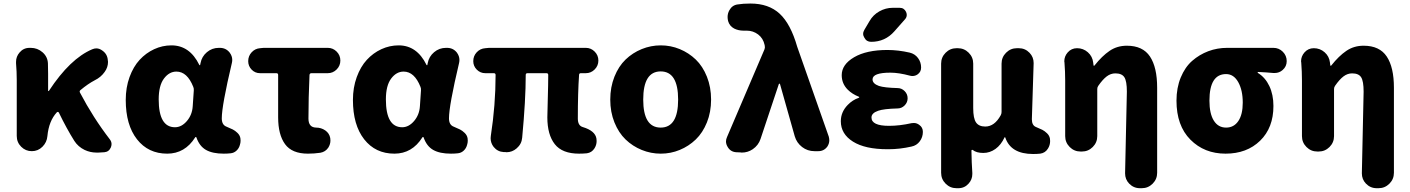

<svg xmlns="http://www.w3.org/2000/svg" viewBox="-20 -833 7768 1058"><path d="M585 -65.4Q594.7 -52.7 594.7 -39.1Q594.7 -30.3 590.8 -20.5Q580.1 3.9 554.7 5.9L522.5 7.8Q517.6 7.8 511.7 7.8Q477.5 7.8 446.3 -6.8Q410.2 -24.4 389.6 -56.6Q346.7 -125 304.7 -211.9Q302.7 -215.8 299.3 -216.3Q295.9 -216.8 293 -213.9Q249 -166 241.2 -83Q238.3 -48.8 213.9 -24.4Q189.5 0 155.3 0Q121.1 0 96.7 -24.4Q72.3 -48.8 72.3 -84V-391.6Q72.3 -438.5 68.4 -484.4Q68.4 -488.3 68.4 -492.2Q68.4 -521.5 87.9 -543.9Q109.4 -569.3 142.6 -569.3H149.4Q186.5 -569.3 214.4 -544.9Q242.2 -520.5 244.1 -484.4Q245.1 -460 245.1 -426.8V-333Q245.1 -331.1 247.1 -331.1Q249 -331.1 250 -333Q366.2 -509.8 488.3 -561.5Q500 -566.4 510.7 -566.4Q528.3 -566.4 544.9 -553.7Q572.3 -534.2 574.2 -500Q575.2 -496.1 575.2 -492.2Q575.2 -461.9 556.6 -436.5Q536.1 -407.2 502 -390.6Q464.8 -371.1 423.8 -336.9Q416 -331.1 420.9 -322.3Q493.2 -184.6 585 -65.4Z M901.4 13.7Q796.9 13.7 734.9 -65.4Q672.9 -144.5 672.9 -282.2Q672.9 -350.6 693.8 -408.2Q714.8 -465.8 749.5 -503.4Q784.2 -541 829.6 -562Q875 -583 924.8 -583Q1025.4 -583 1078.1 -475.6Q1079.1 -473.6 1081.1 -473.6Q1083 -473.6 1083 -475.6L1085 -485.4Q1091.8 -521.5 1120.1 -545.4Q1148.4 -569.3 1185.5 -569.3H1191.4Q1224.6 -569.3 1245.1 -543.9Q1259.8 -524.4 1259.8 -502.9Q1259.8 -495.1 1257.8 -486.3Q1202.1 -251 1202.1 -180.7Q1202.1 -144.5 1228.5 -134.8Q1250 -126 1262.7 -119.6Q1275.4 -113.3 1288.6 -100.6Q1301.8 -87.9 1304.7 -71.3Q1305.7 -64.5 1305.7 -57.6Q1305.7 -45.9 1301.8 -34.2Q1296.9 -15.6 1283.2 -2.9Q1269.5 9.8 1251 11.7Q1233.4 13.7 1212.9 13.7Q1151.4 13.7 1115.2 -6.8Q1079.1 -27.3 1062.5 -75.2Q1061.5 -78.1 1059.1 -78.1Q1056.6 -78.1 1055.7 -76.2Q999 13.7 901.4 13.7ZM944.3 -131.8Q980.5 -131.8 1009.8 -166Q1039.1 -200.2 1042 -248L1047.9 -335Q1048.8 -345.7 1044.9 -354.5Q1011.7 -438.5 952.1 -438.5Q912.1 -438.5 883.3 -399.9Q854.5 -361.3 854.5 -285.2Q854.5 -131.8 944.3 -131.8Z M1676.8 13.7Q1588.9 13.7 1550.8 -38.6Q1512.7 -90.8 1512.7 -186.5V-419.9Q1512.7 -429.7 1502.9 -429.7H1413.1Q1385.7 -429.7 1366.7 -449.2Q1347.7 -468.8 1347.7 -496.1Q1347.7 -524.4 1366.7 -544.9Q1385.7 -565.4 1413.1 -567.4L1432.6 -569.3H1786.1Q1814.5 -569.3 1835 -548.8Q1855.5 -528.3 1855.5 -499.5Q1855.5 -470.7 1835 -450.2Q1814.5 -429.7 1786.1 -429.7H1696.3Q1686.5 -429.7 1685.5 -419.9Q1679.7 -292 1679.7 -179.7Q1679.7 -130.9 1721.7 -129.9Q1750 -129.9 1772.5 -114.3Q1794.9 -98.6 1799.8 -72.3Q1800.8 -65.4 1800.8 -58.6Q1800.8 -38.1 1789.1 -19.5Q1773.4 3.9 1745.1 8.8Q1710.9 13.7 1676.8 13.7Z M2153.3 13.7Q2048.8 13.7 1986.8 -65.4Q1924.8 -144.5 1924.8 -282.2Q1924.8 -350.6 1945.8 -408.2Q1966.8 -465.8 2001.5 -503.4Q2036.1 -541 2081.5 -562Q2127 -583 2176.8 -583Q2277.3 -583 2330.1 -475.6Q2331.1 -473.6 2333 -473.6Q2335 -473.6 2335 -475.6L2336.9 -485.4Q2343.8 -521.5 2372.1 -545.4Q2400.4 -569.3 2437.5 -569.3H2443.4Q2476.6 -569.3 2497.1 -543.9Q2511.7 -524.4 2511.7 -502.9Q2511.7 -495.1 2509.8 -486.3Q2454.1 -251 2454.1 -180.7Q2454.1 -144.5 2480.5 -134.8Q2502 -126 2514.6 -119.6Q2527.3 -113.3 2540.5 -100.6Q2553.7 -87.9 2556.6 -71.3Q2557.6 -64.5 2557.6 -57.6Q2557.6 -45.9 2553.7 -34.2Q2548.8 -15.6 2535.2 -2.9Q2521.5 9.8 2502.9 11.7Q2485.4 13.7 2464.8 13.7Q2403.3 13.7 2367.2 -6.8Q2331.1 -27.3 2314.5 -75.2Q2313.5 -78.1 2311 -78.1Q2308.6 -78.1 2307.6 -76.2Q2251 13.7 2153.3 13.7ZM2196.3 -131.8Q2232.4 -131.8 2261.7 -166Q2291 -200.2 2293.9 -248L2299.8 -335Q2300.8 -345.7 2296.9 -354.5Q2263.7 -438.5 2204.1 -438.5Q2164.1 -438.5 2135.3 -399.9Q2106.4 -361.3 2106.4 -285.2Q2106.4 -131.8 2196.3 -131.8Z M3170.9 13.7Q3078.1 13.7 3037.1 -38.6Q2996.1 -90.8 2996.1 -186.5Q2996.1 -201.2 2998.5 -286.6Q3001 -372.1 3001 -419.9Q3001 -429.7 2991.2 -429.7H2886.7Q2877 -429.7 2877 -419.9Q2877 -282.2 2857.4 -74.2Q2854.5 -39.1 2827.1 -15.6Q2802.7 5.9 2770.5 5.9Q2767.6 5.9 2764.6 4.9H2754.9Q2721.7 2.9 2700.2 -23.4Q2683.6 -44.9 2683.6 -71.3Q2683.6 -77.1 2684.6 -84Q2710.9 -254.9 2710.9 -419.9Q2710.9 -429.7 2701.2 -429.7H2654.3Q2627 -429.7 2607.4 -449.2Q2587.9 -468.8 2587.9 -496.1Q2587.9 -524.4 2606.9 -544.9Q2626 -565.4 2654.3 -567.4L2674.8 -569.3H3208Q3236.3 -569.3 3256.8 -548.8Q3277.3 -528.3 3277.3 -499.5Q3277.3 -470.7 3256.8 -450.2Q3236.3 -429.7 3208 -429.7H3180.7Q3170.9 -429.7 3170.9 -419.9Q3164.1 -324.2 3164.1 -179.7Q3164.1 -140.6 3191.4 -132.8Q3259.8 -112.3 3266.6 -69.3Q3267.6 -62.5 3267.6 -55.7Q3267.6 -34.2 3255.9 -15.6Q3241.2 7.8 3213.9 11.7Q3192.4 13.7 3170.9 13.7Z M3342.8 -284.2Q3342.8 -352.5 3365.7 -410.2Q3388.7 -467.8 3427.2 -504.9Q3465.8 -542 3516.1 -562.5Q3566.4 -583 3621.1 -583Q3675.8 -583 3725.6 -562.5Q3775.4 -542 3814 -504.9Q3852.5 -467.8 3875.5 -410.2Q3898.4 -352.5 3898.4 -284.2Q3898.4 -215.8 3875.5 -158.7Q3852.5 -101.6 3814 -64.5Q3775.4 -27.3 3725.6 -6.8Q3675.8 13.7 3621.1 13.7Q3566.4 13.7 3516.1 -6.8Q3465.8 -27.3 3427.2 -64.5Q3388.7 -101.6 3365.7 -158.7Q3342.8 -215.8 3342.8 -284.2ZM3716.8 -284.2Q3716.8 -439.5 3620.6 -439.5Q3524.4 -439.5 3524.4 -284.2Q3524.4 -129.9 3620.6 -129.9Q3716.8 -129.9 3716.8 -284.2Z M4170.9 -67.4Q4159.2 -32.2 4127.9 -10.7Q4100.6 7.8 4067.4 7.8Q4063.5 7.8 4059.6 6.8L4037.1 5.9Q4005.9 3.9 3990.2 -22.5Q3980.5 -38.1 3980.5 -53.7Q3980.5 -65.4 3986.3 -78.1L4192.4 -560.5Q4196.3 -570.3 4194.3 -579.1L4193.4 -585Q4185.5 -622.1 4157.7 -643.1Q4129.9 -664.1 4094.7 -664.1Q4088.9 -664.1 4083 -664.1Q4080.1 -664.1 4077.1 -664.1Q4048.8 -664.1 4025.4 -675.8Q4000 -689.5 3992.2 -716.8Q3989.3 -728.5 3989.3 -739.3Q3989.3 -758.8 3999 -776.4Q4014.6 -804.7 4044.9 -808.6Q4074.2 -813.5 4115.2 -813.5Q4215.8 -813.5 4276.4 -757.3Q4336.9 -701.2 4373 -575.2L4546.9 -80.1Q4549.8 -69.3 4549.8 -59.6Q4549.8 -42 4539.1 -25.4Q4520.5 0 4489.3 0H4467.8Q4429.7 0 4399.9 -22.9Q4370.1 -45.9 4359.4 -82L4278.3 -369.1Q4277.3 -372.1 4274.9 -372.1Q4272.5 -372.1 4271.5 -369.1Z M4771.5 -716.8Q4791 -751 4825.7 -770.5Q4860.4 -790 4899.4 -790H4937.5Q4961.9 -790 4972.7 -767.6Q4976.6 -758.8 4976.6 -751Q4976.6 -737.3 4966.8 -726.6L4908.2 -660.2Q4857.4 -602.5 4780.3 -602.5Q4754.9 -602.5 4743.2 -625Q4736.3 -635.7 4736.3 -646.5Q4736.3 -657.2 4743.2 -668.9ZM4878.9 -139.6Q4937.5 -139.6 5002.9 -154.3Q5009.8 -155.3 5015.6 -155.3Q5032.2 -155.3 5045.9 -144.5Q5065.4 -130.9 5065.4 -106.4Q5065.4 -77.1 5048.3 -54.2Q5031.2 -31.2 5002.9 -25.4Q4938.5 -10.7 4876 -10.7Q4873 -10.7 4870.1 -10.7Q4747.1 -10.7 4680.2 -52.7Q4613.3 -94.7 4613.3 -165Q4613.3 -215.8 4651.4 -254.9Q4677.7 -282.2 4711.9 -293.9Q4714.8 -294.9 4714.8 -297.4Q4714.8 -299.8 4712.9 -299.8Q4675.8 -314.5 4651.4 -338.9Q4618.2 -372.1 4618.2 -418.9Q4618.2 -477.5 4686.5 -517.6Q4754.9 -557.6 4870.1 -557.6Q4929.7 -557.6 4993.2 -543Q5021.5 -536.1 5038.6 -513.2Q5055.7 -490.2 5055.7 -460.9Q5055.7 -436.5 5036.1 -422.9Q5023.4 -414.1 5007.8 -414.1Q5001 -414.1 4994.1 -416Q4932.6 -432.6 4886.7 -432.6Q4788.1 -432.6 4788.1 -395.5Q4788.1 -372.1 4823.2 -359.4Q4853.5 -349.6 4925.8 -347.7Q4948.2 -347.7 4964.8 -331.1Q4981.4 -314.5 4981.4 -291.5Q4981.4 -268.6 4964.8 -252Q4948.2 -235.4 4925.8 -235.4Q4849.6 -233.4 4819.3 -222.7Q4782.2 -210 4782.2 -185.5Q4782.2 -139.6 4878.9 -139.6Z M5251 204.1Q5215.8 204.1 5190.9 179.2Q5166 154.3 5166 119.1V-482.4Q5166 -517.6 5190.9 -542.5Q5215.8 -567.4 5251 -567.4H5257.8Q5293 -567.4 5317.9 -542.5Q5342.8 -517.6 5342.8 -482.4V-237.3Q5342.8 -180.7 5358.4 -158.2Q5374 -135.7 5409.2 -135.7Q5460 -135.7 5494.1 -197.3Q5499 -206.1 5499 -215.8V-482.4Q5499 -517.6 5523.9 -542.5Q5548.8 -567.4 5584 -567.4H5593.8Q5628.9 -567.4 5653.3 -542Q5675.8 -518.6 5675.8 -485.4L5666 -175.8Q5666 -141.6 5689.5 -132.8Q5710.9 -124 5723.6 -117.7Q5736.3 -111.3 5749.5 -98.6Q5762.7 -85.9 5765.6 -69.3Q5766.6 -62.5 5766.6 -55.7Q5766.6 -33.2 5754.9 -14.6Q5740.2 9.8 5711.9 13.7Q5694.3 15.6 5672.9 15.6Q5549.8 15.6 5519.5 -75.2Q5518.6 -77.1 5517.1 -77.1Q5515.6 -77.1 5515.6 -76.2Q5496.1 -34.2 5465.3 -12.2Q5434.6 9.8 5398.4 9.8Q5360.4 9.8 5339.8 -6.8Q5337.9 -7.8 5335.4 -6.8Q5333 -5.9 5333 -2.9Q5334 65.4 5337.9 119.1Q5337.9 123 5337.9 126Q5337.9 156.2 5317.4 178.7Q5294.9 204.1 5260.7 204.1Z M6356.4 119.1Q6356.4 154.3 6331.5 179.2Q6306.6 204.1 6271.5 204.1H6261.7Q6226.6 204.1 6202.1 178.7Q6179.7 155.3 6179.7 122.1L6189.5 -328.1Q6189.5 -385.7 6175.8 -407.2Q6162.1 -428.7 6126 -428.7Q6100.6 -428.7 6078.6 -412.1Q6056.6 -395.5 6032.2 -360.4Q6026.4 -352.5 6026.4 -342.8V-83Q6026.4 -47.9 6001.5 -22.9Q5976.6 2 5941.4 2H5934.6Q5899.4 2 5874.5 -22.9Q5849.6 -47.9 5849.6 -83V-389.6Q5849.6 -438.5 5845.7 -488.3Q5844.7 -492.2 5844.7 -495.1Q5844.7 -522.5 5863.3 -543.9Q5883.8 -567.4 5915 -567.4Q5949.2 -567.4 5974.6 -544.9Q6000 -522.5 6003.9 -488.3L6005.9 -472.7Q6005.9 -470.7 6008.3 -470.7Q6010.7 -470.7 6011.7 -472.7Q6052.7 -524.4 6094.2 -552.7Q6135.7 -581.1 6189.5 -581.1Q6277.3 -581.1 6316.9 -521.5Q6356.4 -461.9 6356.4 -349.6Z M6733.4 13.7Q6616.2 13.7 6539.6 -63.5Q6462.9 -140.6 6462.9 -278.3Q6462.9 -348.6 6486.3 -405.8Q6509.8 -462.9 6549.3 -497.6Q6588.9 -532.2 6638.2 -550.8Q6687.5 -569.3 6742.2 -569.3H6997.1Q7027.3 -569.3 7048.8 -547.9Q7070.3 -526.4 7070.3 -496.1Q7070.3 -466.8 7047.9 -447.3Q7029.3 -430.7 7003.9 -430.7Q7001 -430.7 6997.1 -430.7Q6956.1 -434.6 6912.1 -436.5Q6910.2 -436.5 6910.2 -434.1Q6910.2 -431.6 6912.1 -430.7Q6952.1 -406.2 6974.6 -358.9Q6997.1 -311.5 6997.1 -249Q6997.1 -128.9 6923.8 -57.6Q6850.6 13.7 6733.4 13.7ZM6736.3 -129.9Q6779.3 -129.9 6803.7 -166Q6828.1 -202.1 6828.1 -267.6Q6828.1 -335.9 6803.2 -380.4Q6778.3 -424.8 6736.3 -424.8Q6644.5 -424.8 6644.5 -278.3Q6644.5 -207 6668.5 -168.5Q6692.4 -129.9 6736.3 -129.9Z M7661.1 119.1Q7661.1 154.3 7636.2 179.2Q7611.3 204.1 7576.2 204.1H7566.4Q7531.2 204.1 7506.8 178.7Q7484.4 155.3 7484.4 122.1L7494.1 -328.1Q7494.1 -385.7 7480.5 -407.2Q7466.8 -428.7 7430.7 -428.7Q7405.3 -428.7 7383.3 -412.1Q7361.3 -395.5 7336.9 -360.4Q7331.1 -352.5 7331.1 -342.8V-83Q7331.1 -47.9 7306.2 -22.9Q7281.2 2 7246.1 2H7239.3Q7204.1 2 7179.2 -22.9Q7154.3 -47.9 7154.3 -83V-389.6Q7154.3 -438.5 7150.4 -488.3Q7149.4 -492.2 7149.4 -495.1Q7149.4 -522.5 7168 -543.9Q7188.5 -567.4 7219.7 -567.4Q7253.9 -567.4 7279.3 -544.9Q7304.7 -522.5 7308.6 -488.3L7310.5 -472.7Q7310.5 -470.7 7313 -470.7Q7315.4 -470.7 7316.4 -472.7Q7357.4 -524.4 7398.9 -552.7Q7440.4 -581.1 7494.1 -581.1Q7582 -581.1 7621.6 -521.5Q7661.1 -461.9 7661.1 -349.6Z"/></svg>

Font: Gen Jyuu GothicX Heavy
Style: Bold
Weight: 900
Designer: [Source Han Sans]
Ryoko NISHIZUKA  (kana & ideographs); Paul D. Hunt (Latin, Greek & Cyrillic); Wenlong ZHANG  (bopomofo
Version: Version 1.002.20150607